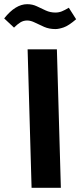

<svg xmlns="http://www.w3.org/2000/svg" viewBox="-73 -898 384 918"><path d="M78 0 59 -662H199L218 0ZM192 -759Q162 -759 138 -769.5Q114 -780 94 -790Q74 -800 57 -800Q39 -800 24.5 -791Q10 -782 -6 -766L-53 -810Q1 -878 57 -878Q82 -878 103 -868Q124 -858 145.5 -848Q167 -838 192 -838Q208 -838 222 -843.5Q236 -849 256 -861L291 -806Q255 -775 231.5 -767Q208 -759 192 -759Z"/></svg>

Font: Noto IKEA Arabic
Style: Bold
Weight: 700
Designer: Monotype Design Team
Foundry: Monotype Imaging Inc.
Version: Version 1.200